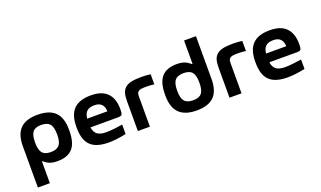

<svg xmlns="http://www.w3.org/2000/svg" viewBox="-86 -1242 3291 1968"><g transform="rotate(-20 1559.5 -258.0)"><path d="M560.1 -244.1Q560.1 -111.8 505.9 -51.5Q451.7 8.8 341.8 8.8Q287.1 8.8 253.7 -5.4Q220.2 -19.5 194.8 -43.9H188V193.8H57.1V-255.9Q57.1 -385.7 118.4 -447.3Q179.7 -508.8 307.1 -508.8Q435.5 -508.8 497.8 -447Q560.1 -385.3 560.1 -255.9ZM188 -248Q188 -168.5 215.6 -135.3Q243.2 -102.1 307.1 -102.1Q372.1 -102.1 400.6 -135.3Q429.2 -168.5 429.2 -248V-252Q429.2 -331.5 400.6 -364.7Q372.1 -397.9 307.1 -397.9Q243.2 -397.9 215.6 -364.7Q188 -331.5 188 -252Z M1126.5 -272.9Q1126.5 -225.6 1117.4 -213.4Q1108.4 -201.2 1075.7 -201.2H774.4Q782.7 -146 814.9 -122.6Q847.2 -99.1 912.6 -99.1Q947.3 -99.1 1000.5 -105Q1053.7 -110.8 1089.8 -117.2V-14.2Q982.4 8.8 900.4 8.8Q765.6 8.8 703.1 -51.3Q640.6 -111.3 640.6 -244.1V-255.9Q640.6 -385.7 701.9 -447.3Q763.2 -508.8 888.7 -508.8Q1008.8 -508.8 1067.6 -448Q1126.5 -387.2 1126.5 -272.9ZM773.4 -296.9H993.7Q992.7 -347.2 966.6 -374Q940.4 -400.9 888.7 -400.9Q834.5 -400.9 807.1 -376.5Q779.8 -352.1 773.4 -296.9Z M1449.7 -397.9Q1416 -397.9 1396.5 -394.5Q1377 -391.1 1366.5 -381.6Q1356 -372.1 1352.8 -359.4Q1349.6 -346.7 1349.6 -323.2V0H1218.3V-323.2Q1218.3 -377 1227.8 -410.9Q1237.3 -444.8 1262.7 -467.5Q1288.1 -490.2 1330.3 -499.5Q1372.6 -508.8 1439.5 -508.8Q1494.1 -508.8 1540.5 -502V-392.1Q1502 -397.9 1449.7 -397.9Z M1607.4 -255.9Q1607.4 -388.2 1661.4 -448.5Q1715.3 -508.8 1825.2 -508.8Q1879.4 -508.8 1912.6 -494.9Q1945.8 -481 1973.1 -456.1H1980.5V-710H2110.4V-244.1Q2110.4 -114.3 2049.1 -52.7Q1987.8 8.8 1860.4 8.8Q1732.9 8.8 1670.2 -53Q1607.4 -114.7 1607.4 -244.1ZM1738.3 -248Q1738.3 -168.5 1766.8 -135.3Q1795.4 -102.1 1860.4 -102.1Q1925.3 -102.1 1952.9 -135.3Q1980.5 -168.5 1980.5 -248V-252Q1980.5 -331.5 1952.9 -364.7Q1925.3 -397.9 1860.4 -397.9Q1795.4 -397.9 1766.8 -364.7Q1738.3 -331.5 1738.3 -252Z M2449.2 -397.9Q2415.5 -397.9 2396 -394.5Q2376.5 -391.1 2366 -381.6Q2355.5 -372.1 2352.3 -359.4Q2349.1 -346.7 2349.1 -323.2V0H2217.8V-323.2Q2217.8 -377 2227.3 -410.9Q2236.8 -444.8 2262.2 -467.5Q2287.6 -490.2 2329.8 -499.5Q2372.1 -508.8 2439 -508.8Q2493.7 -508.8 2540 -502V-392.1Q2501.5 -397.9 2449.2 -397.9Z M3077.6 -272.9Q3077.6 -225.6 3068.6 -213.4Q3059.6 -201.2 3026.9 -201.2H2725.6Q2733.9 -146 2766.1 -122.6Q2798.3 -99.1 2863.8 -99.1Q2898.4 -99.1 2951.7 -105Q3004.9 -110.8 3041 -117.2V-14.2Q2933.6 8.8 2851.6 8.8Q2716.8 8.8 2654.3 -51.3Q2591.8 -111.3 2591.8 -244.1V-255.9Q2591.8 -385.7 2653.1 -447.3Q2714.4 -508.8 2839.8 -508.8Q2960 -508.8 3018.8 -448Q3077.6 -387.2 3077.6 -272.9ZM2724.6 -296.9H2944.8Q2943.8 -347.2 2917.7 -374Q2891.6 -400.9 2839.8 -400.9Q2785.6 -400.9 2758.3 -376.5Q2731 -352.1 2724.6 -296.9Z"/></g></svg>

Font: LT Wave Text Bold
Style: Regular
Weight: 700
Designer: Daniel Lyons
Version: Version 2.5 (Glyphs App)